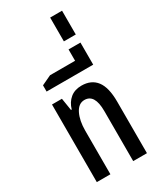

<svg xmlns="http://www.w3.org/2000/svg" viewBox="-249 -1094 979 1174"><g transform="rotate(-30 241.0 -507.0)"><path d="M66 0V-548H136L150 -461H155Q168 -506 199.5 -532Q231 -558 279 -558Q348 -558 384 -511Q420 -464 420 -364V0H323V-354Q323 -473 251 -473Q209 -473 185.5 -426Q162 -379 162 -307V0Z M77 -633V-677L145 -709H322V-789H406V-633Z M322 -846V-1014H406V-846Z"/></g></svg>

Font: Noto Sans Thai ExtCond Med
Style: Regular
Weight: 500
Width: 2
Designer: Monotype Design Team
Foundry: Monotype Imaging Inc.
Version: Version 2.002; ttfautohint (v1.8.4.7-5d5b)